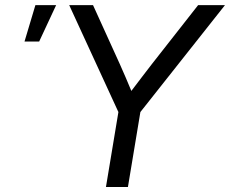

<svg xmlns="http://www.w3.org/2000/svg" viewBox="-20 -748 920 768"><path d="M403.8 0 453.6 -299.8 256.8 -727.5H352.1L459 -492.2Q471.2 -465.3 482.7 -438.2Q494.1 -411.1 505.4 -384.3Q525.9 -411.1 546.4 -438.2Q566.9 -465.3 587.9 -492.2L772.5 -727.5H879.9L541.5 -299.8L491.7 0ZM78.1 -582 121.6 -727.5H204.6L136.7 -582Z"/></svg>

Font: Inter Display
Style: Italic
Weight: 400
Italic angle: -9.39999°
Designer: Rasmus Andersson
Foundry: rsms
Version: Version 4.000;git-a52131595